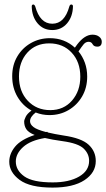

<svg xmlns="http://www.w3.org/2000/svg" viewBox="-20 -603 470 850"><path d="M262 -3Q341 8.5 372.5 37.8Q404 67 404 110Q404 161.5 354 194.5Q304 227.5 212.5 227.5Q113 227.5 67 193.5Q21 159.5 21 113Q21 77.5 47 46Q73 14.5 133.5 -5.5Q106 -16.5 96.5 -31Q87 -45.5 87 -65Q87 -72 93.8 -86Q100.5 -100 119.5 -113.5Q81 -134.5 57.5 -174.2Q34 -214 34 -265.5Q34 -315 56.5 -353Q79 -391 117 -412.5Q155 -434 201 -434Q265.5 -434 311.5 -392L322 -406.5Q355 -449.5 389.5 -449.5Q407.5 -449.5 419 -440.5Q430.5 -431.5 430.5 -418.5Q430.5 -396.5 411 -396.5Q395.5 -396.5 390 -407.2Q384.5 -418 372.5 -418Q359.5 -418 350.2 -406.8Q341 -395.5 327.5 -375.5Q345.5 -353.5 355.8 -325.2Q366 -297 366 -264Q366 -214.5 343.5 -176Q321 -137.5 283.2 -115.5Q245.5 -93.5 199 -93.5Q167 -93.5 138 -105Q113 -85.5 113 -66.5Q113 -52.5 128 -40.8Q143 -29 183.5 -18.5Q186 -19 189 -19.5L192 -16.5Q220.5 -9.5 262 -3ZM198 -411Q138 -411 101 -370Q64 -329 64 -264.5Q64 -198 103 -156.8Q142 -115.5 202.5 -115.5Q262 -115.5 298.8 -157.8Q335.5 -200 335.5 -263.5Q335.5 -329 297.2 -370Q259 -411 198 -411ZM50 112Q50 151 87.5 177.8Q125 204.5 213.5 204.5Q285.5 204.5 330 178.8Q374.5 153 374.5 109Q374.5 78 350.5 54.8Q326.5 31.5 257.5 22Q210.5 15.5 179 8Q115 18.5 82.5 47.8Q50 77 50 112ZM211.5 -498Q266 -498 287 -574.5Q289.5 -583 295.5 -583Q303 -583 303 -574.5Q302 -529 276.8 -499.5Q251.5 -470 211.5 -470Q171.5 -470 146.5 -499.5Q121.5 -529 120.5 -574.5Q120.5 -583 127.5 -583Q132.5 -583 136 -574.5Q157 -498 211.5 -498Z"/></svg>

Font: Fraunces 144pt S100 Thin
Style: Regular
Weight: 100
Version: Version 1.000; ttfautohint (v1.8.3)